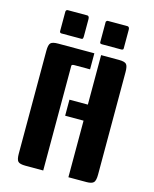

<svg xmlns="http://www.w3.org/2000/svg" viewBox="-133 -1010 878 1098"><g transform="rotate(15 305.5 -461.0)"><path d="M340 -628H247Q231 -628 231 -620V0H126Q92 0 81.5 -11Q71 -22 71 -57V-666Q71 -701 81.5 -712Q92 -723 126 -723H340ZM380 -723H485Q519 -723 529.5 -712Q540 -701 540 -666V-58Q540 -23 529 -11.5Q518 0 485 0H380V-335H271V-430H380ZM367 -922H484Q495 -920 495 -904Q495 -901 495 -900V-795Q495 -789 493 -787Q491 -785 484 -784H367Q360 -785 358 -787Q356 -789 356 -795V-913Q356 -915 357 -916Q358 -917 359 -918Q361 -922 367 -922ZM257 -900V-809Q257 -806 257 -800Q257 -794 256 -791Q255 -784 246 -784H128Q118 -785 118 -795V-909Q118 -920 128 -922H246Q257 -920 257 -903Q257 -901 257 -900Z"/></g></svg>

Font: Keania One
Style: Regular
Weight: 400
Designer: Julia Petretta
Foundry: Julia Petretta
Version: Version 1.003